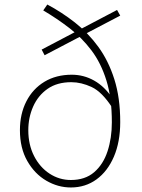

<svg xmlns="http://www.w3.org/2000/svg" viewBox="-20 -815 626 848"><path d="M293 13Q236 13 184.5 -17Q133 -47 100.5 -104Q68 -161 68 -240Q68 -312 96.5 -367.5Q125 -423 176.5 -454Q228 -485 297 -485Q350 -485 396 -459Q442 -433 476 -382V-339Q431 -409 385 -430.5Q339 -452 295 -452Q232 -452 190 -422.5Q148 -393 126.5 -344.5Q105 -296 105 -240Q105 -176 130.5 -126Q156 -76 199 -48Q242 -20 293 -20Q356 -20 396 -54.5Q436 -89 455 -147Q474 -205 474 -275Q474 -382 450 -459.5Q426 -537 383.5 -593Q341 -649 286.5 -691Q232 -733 171 -769L189 -795Q253 -761 311 -715.5Q369 -670 414 -608.5Q459 -547 485 -465Q511 -383 511 -276Q511 -188 483 -123Q455 -58 406 -22.5Q357 13 293 13ZM177 -571 164 -596 497 -771 511 -746Z"/></svg>

Font: Noto Sans TC
Style: Regular
Weight: 100
Designer: Ryoko NISHIZUKA 西塚涼子 (kana, bopomofo & ideographs); Paul D. Hunt (Latin, Greek & Cyrillic); Sandoll Communications 산돌커뮤니
Foundry: Adobe
Version: Version 2.004;hotconv 1.0.118;makeotfexe 2.5.65603